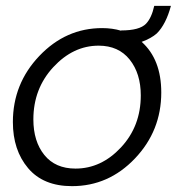

<svg xmlns="http://www.w3.org/2000/svg" viewBox="-20 -626 613 656"><path d="M464 -483Q531 -423 531 -310Q531 -179 441 -84.5Q351 10 226 10Q128 10 76 -51.5Q24 -113 24 -209Q24 -340 114.5 -435Q205 -530 329 -530Q364 -530 394 -521V-522Q457 -522 479 -545Q498 -565 507 -606H564Q547 -543 516 -512Q497 -495 464 -483ZM238 -50Q326 -50 393.5 -122.5Q461 -195 461 -300Q461 -375 423 -422.5Q385 -470 317 -470Q230 -470 162 -396.5Q94 -323 94 -218Q94 -143 131.5 -96.5Q169 -50 238 -50Z"/></svg>

Font: Raleway-v4020
Style: Italic
Weight: 400
Italic angle: -12°
Designer: Matt McInerney, Pablo Impallari, Rodrigo Fuenzalida
Foundry: Matt McInerney, Pablo Impallari, Rodrigo Fuenzalida
Version: Version 4.020;PS 004.020;hotconv 1.0.88;makeotf.lib2.5.64775